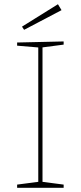

<svg xmlns="http://www.w3.org/2000/svg" viewBox="-20 -888 381 908"><path d="M281 -677 174 -663 181 -671V-21L174 -29L281 -15V0H61V-15L168 -29L161 -21V-671L168 -663L61 -672V-687L281 -692ZM94 -747 84 -762 254 -868 271 -840Z"/></svg>

Font: Bitter Thin Thin
Style: Regular
Weight: 250
Version: Version 2.002